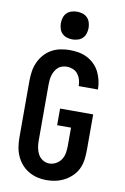

<svg xmlns="http://www.w3.org/2000/svg" viewBox="-104 -1024 708 1091"><g transform="rotate(10 250.0 -478.5)"><path d="M243 8Q216 8 189.5 1.5Q163 -5 139.5 -19Q116 -33 98.5 -53.5Q81 -74 70 -99Q59 -124 55 -151Q51 -178 51 -205V-530Q51 -557 55 -584.5Q59 -612 70 -637Q81 -662 99.5 -683.5Q118 -705 142 -718.5Q166 -732 193 -737.5Q220 -743 247 -743Q273 -743 298.5 -738.5Q324 -734 347 -722.5Q370 -711 389 -692.5Q408 -674 419.5 -651Q431 -628 437 -602.5Q443 -577 443 -551V-550H332V-551Q332 -569 327 -586.5Q322 -604 311 -618.5Q300 -633 282.5 -640Q265 -647 247 -647Q234 -647 220.5 -643Q207 -639 197 -630Q187 -621 180 -609Q173 -597 169 -584Q165 -571 163.5 -557.5Q162 -544 162 -530V-205Q162 -185 165.5 -165Q169 -145 178.5 -127.5Q188 -110 205.5 -99Q223 -88 243 -88Q264 -88 282.5 -98.5Q301 -109 312 -126Q323 -143 326.5 -164Q330 -185 330 -205V-310H250V-406H441V-205Q441 -177 438 -149.5Q435 -122 424 -96.5Q413 -71 393.5 -51Q374 -31 349.5 -17.5Q325 -4 298 2Q271 8 243 8ZM250 -805Q234 -805 218 -810Q202 -815 191 -826Q180 -837 175 -853Q170 -869 170 -885Q170 -901 175 -917Q180 -933 191 -944Q202 -955 218 -960Q234 -965 250 -965Q266 -965 282 -960Q298 -955 309 -944Q320 -933 325 -917Q330 -901 330 -885Q330 -869 325 -853Q320 -837 309 -826Q298 -815 282 -810Q266 -805 250 -805Z"/></g></svg>

Font: Iosevka SS18
Style: Bold
Weight: 700
Monospace: yes
Designer: Belleve Invis
Foundry: Belleve Invis
Version: Version 25.1.1; ttfautohint (v1.8.4)